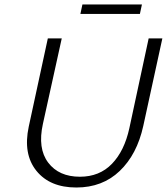

<svg xmlns="http://www.w3.org/2000/svg" viewBox="-20 -829 743 855"><path d="M338 -767 347 -809H612L603 -767ZM320 6Q202 6 142 -68.5Q82 -143 108 -265L193 -658H255L171 -277Q147 -168 194.5 -105Q242 -42 336 -42Q423 -42 478.5 -99.5Q534 -157 556 -258L642 -658H703L618 -268Q590 -141 513 -67.5Q436 6 320 6Z"/></svg>

Font: EauTest Semilight
Style: Italic
Weight: 300
Italic angle: -12°
Designer: Christian Thalmann (Catharsis Fonts)
Version: Version 0.001;PS 000.001;hotconv 1.0.88;makeotf.lib2.5.64775